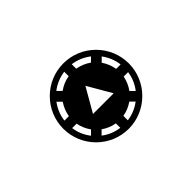

<svg xmlns="http://www.w3.org/2000/svg" viewBox="-87 -1076 1373 1373"><g transform="rotate(-45 600.0 -389.0)"><path d="M374 -214C344 -252 324 -298 317 -348H362C369 -311 384 -276 406 -246ZM460 -193C490 -172 524 -157 562 -151V-106C512 -112 466 -132 428 -161ZM638 -151C676 -157 710 -172 740 -193L772 -161C734 -132 688 -112 638 -106ZM794 -246C816 -276 831 -311 838 -348H883C876 -298 856 -252 826 -214ZM316 -425C322 -476 342 -522 371 -561L403 -529C382 -499 367 -463 361 -425ZM703 -314H494L598 -495ZM425 -616C464 -646 511 -666 562 -673V-628C523 -622 487 -606 457 -584ZM638 -673C689 -666 736 -646 775 -615L743 -584C713 -606 677 -621 638 -628ZM839 -425C833 -463 818 -499 797 -529L829 -561C858 -522 878 -475 884 -425ZM269 -389C269 -207 417 -58 600 -58C782 -58 931 -207 931 -389C931 -572 782 -720 600 -720C417 -720 269 -572 269 -389Z"/></g></svg>

Font: CryptoKit_GRILLE 1.4
Style: Regular
Weight: 400
Monospace: yes
Designer: Oceane Juvin
Foundry: http://www.head-geneve.ch
Version: Version 1.004